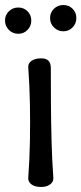

<svg xmlns="http://www.w3.org/2000/svg" viewBox="-38 -740 325 767"><path d="M126 7Q111 7 99 2.5Q87 -2 80.5 -10.5Q74 -19 75 -31Q80 -99 81.5 -174.5Q83 -250 81.5 -326Q80 -402 75 -469Q74 -482 80.5 -490Q87 -498 99 -502.5Q111 -507 126 -507Q146 -507 155.5 -497.5Q165 -488 165 -468Q165 -401 165.5 -325.5Q166 -250 168 -174.5Q170 -99 175 -31Q176 -19 169.5 -10.5Q163 -2 151.5 2.5Q140 7 126 7ZM35 -605Q13 -605 -2.5 -620.5Q-18 -636 -18 -658Q-18 -680 -2.5 -695Q13 -710 35 -710Q57 -710 72 -695Q87 -680 87 -658Q87 -636 72 -620.5Q57 -605 35 -605ZM215 -615Q193 -615 177.5 -630.5Q162 -646 162 -668Q162 -690 177.5 -705Q193 -720 215 -720Q237 -720 252 -705Q267 -690 267 -668Q267 -646 252 -630.5Q237 -615 215 -615Z"/></svg>

Font: Winky Sans Light
Style: Regular
Weight: 300
Designer: Simon Atzbach
Foundry: typofactur
Version: Version 1.205